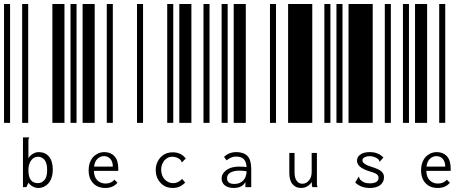

<svg xmlns="http://www.w3.org/2000/svg" viewBox="-20 -610 2350 953"><path d="M0 0V-590H30V0ZM90 0V-590H120V0ZM240 0V-590H300V0ZM171 323Q156 323 143 316Q130 309 121 297L111 319H94V72H125V74Q123 77 122 79Q121 82 121 88V175Q130 161 144 153Q158 145 172 145Q204 145 223 167Q242 190 242 232Q242 261 232 282Q222 303 205 313Q189 323 171 323ZM168 299Q188 299 201 283Q214 268 214 234Q214 201 202 185Q189 168 168 168Q147 168 134 187Q121 205 121 235Q121 299 168 299Z M330 0V-590H360V0ZM390 0V-590H450V0ZM510 0V-590H540V0ZM503 323Q465 323 443 300Q420 277 420 235Q420 207 431 186Q441 166 459 156Q476 145 498 145Q529 145 548 165Q567 186 567 226Q567 230 567 238H446Q447 269 463 285Q479 301 504 301Q531 301 548 282L563 297Q541 323 503 323ZM540 217Q540 193 528 179Q516 165 496 165Q478 165 464 178Q450 191 447 217Z M660 0V-590H690V0ZM810 0V-590H840V0ZM870 0V-590H930V0ZM838 323Q813 323 794 312Q775 300 764 280Q753 260 753 234Q753 209 764 189Q775 169 794 157Q813 146 838 146Q858 146 875 154Q891 162 902 177L885 194L883 196L881 194Q881 191 879 188Q878 186 874 182Q866 175 857 172Q847 168 835 168Q820 168 808 176Q795 184 788 199Q780 213 780 232Q780 251 788 267Q796 282 809 290Q823 299 839 299Q865 299 884 278L899 296Q874 323 838 323Z M990 0V-590H1020V0ZM1080 0V-590H1110V0ZM1140 0V-590H1200V0ZM1153 145Q1189 145 1208 164Q1227 183 1227 229V319H1198V293Q1183 323 1140 323Q1112 323 1096 310Q1080 297 1080 276Q1080 258 1092 245Q1103 232 1123 224Q1142 217 1166 217Q1187 217 1204 219Q1202 191 1189 179Q1176 167 1151 167Q1138 167 1127 172Q1115 177 1105 186L1092 169Q1116 145 1153 145ZM1143 303Q1171 303 1187 286Q1203 270 1204 240Q1187 237 1168 237Q1140 237 1123 247Q1107 256 1107 275Q1107 303 1143 303Z M1320 0V-590H1350V0ZM1410 0V-590H1530V0ZM1590 0V-590H1620V0ZM1474 323Q1447 323 1431 303Q1415 283 1416 244V149H1442V244Q1442 274 1453 288Q1463 302 1481 302Q1500 302 1513 286Q1527 271 1527 243V149H1553V293Q1553 302 1553 307Q1554 313 1556 319H1531Q1528 313 1528 307Q1527 302 1527 293Q1519 307 1505 315Q1491 323 1474 323Z M1650 0V-590H1680V0ZM1710 0V-590H1830V0ZM1890 0V-590H1920V0ZM1815 323Q1772 323 1743 296L1758 271L1760 267L1763 269Q1763 270 1763 272Q1764 275 1765 277Q1767 280 1769 283Q1778 291 1789 296Q1800 300 1816 300Q1836 300 1848 293Q1859 286 1859 273Q1859 262 1850 255Q1841 248 1816 241Q1752 222 1752 188Q1752 168 1769 157Q1785 145 1815 145Q1838 145 1854 152Q1870 158 1883 172L1867 190L1865 193L1863 191Q1863 187 1861 185Q1860 182 1856 179Q1847 172 1837 169Q1826 165 1816 165Q1800 165 1789 171Q1779 176 1779 186Q1779 196 1790 203Q1800 211 1827 219Q1859 229 1872 240Q1886 251 1886 270Q1886 293 1868 308Q1850 323 1815 323Z M1980 0V-590H2010V0ZM2040 0V-590H2100V0ZM2160 0V-590H2190V0ZM2153 323Q2115 323 2093 300Q2070 277 2070 235Q2070 207 2081 186Q2091 166 2109 156Q2126 145 2148 145Q2179 145 2198 165Q2217 186 2217 226Q2217 230 2217 238H2096Q2097 269 2113 285Q2129 301 2154 301Q2181 301 2198 282L2213 297Q2191 323 2153 323ZM2190 217Q2190 193 2178 179Q2166 165 2146 165Q2128 165 2114 178Q2100 191 2097 217Z"/></svg>

Font: Libre Barcode 128 Text
Style: Regular
Weight: 400
Version: Version 1.005; ttfautohint (v1.8.3)